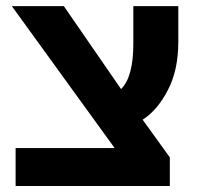

<svg xmlns="http://www.w3.org/2000/svg" viewBox="-20 -622 661 642"><path d="M547.9 -95.7Q547.9 -72.3 547.9 0Q418.9 0 32.2 0Q32.2 -32.2 32.2 -127Q115.2 -127 363.3 -127Q277.3 -246.1 19.5 -601.6Q63.5 -601.6 193.4 -601.6Q241.2 -532.2 384.8 -324.2Q425.8 -364.3 425.8 -475.6Q425.8 -517.6 425.8 -601.6Q463.9 -601.6 576.2 -601.6Q576.2 -572.3 576.2 -482.4Q576.2 -386.7 541 -320.3Q506.8 -253.9 457 -221.7Q487.3 -179.7 547.9 -95.7Z"/></svg>

Font: Noto Sans Hebrew DECATHLON 
Style: Bold
Weight: 400
Designer: Monotype Design Team
Version: Version 2.000;GOOG;noto-fonts:20170220:a8a215d2e889